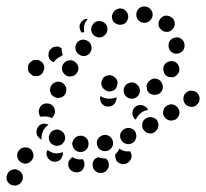

<svg xmlns="http://www.w3.org/2000/svg" viewBox="-29 -380 634 590"><path d="M40 157Q36 147 27 143Q23 141 18 140Q13 140 8 142Q3 143 -1 147Q-4 150 -6 154V155Q-11 164 -8 174Q-4 183 5 188Q10 190 15 190Q20 191 24 189Q29 187 33 184Q36 181 39 176Q43 167 40 157ZM296 107Q300 110 302 114Q305 118 305 123Q306 128 305 133Q304 137 301 141Q298 145 294 148Q289 151 285 151H284Q274 153 266 147Q257 141 256 131Q254 121 259 113Q264 105 273 103Q278 105 284 106Q290 107 296 107ZM214 110Q220 110 225 109Q229 114 230 119Q231 124 230 130Q228 140 220 146Q211 151 201 149Q191 147 185 139Q179 130 181 120Q182 115 185 111Q188 107 192 104Q192 104 193 103Q193 103 194 103Q195 104 197 105Q205 109 214 110ZM347 82Q342 80 339 77Q338 77 338 78Q338 78 337 78Q335 83 332 87Q329 91 325 95Q324 100 326 105Q327 110 329 114Q332 118 337 121Q341 123 346 124Q350 125 355 124Q360 123 364 120Q368 117 371 113Q374 109 375 104Q376 99 375 94Q373 89 371 85Q368 85 366 85Q356 86 347 82ZM74 99Q74 94 72 89Q71 85 68 81Q64 77 60 75Q55 73 50 73Q45 72 41 74Q36 76 32 79Q29 82 26 87Q22 96 25 106Q29 116 38 120Q42 122 47 123Q52 123 57 121Q62 120 65 116Q69 113 71 109V108Q74 104 74 99ZM124 85Q132 90 141 91Q151 92 160 89Q162 88 164 87Q165 93 163 99Q161 105 157 110Q150 117 139 117Q129 117 122 110Q116 104 114 96Q113 88 117 81Q120 83 124 85ZM235 81Q242 75 243 64Q244 54 238 46Q231 38 221 37Q216 37 211 38Q206 40 202 43Q199 46 196 51Q194 55 193 60Q193 70 199 78Q206 86 216 87Q227 88 235 81ZM307 81Q311 78 314 74Q317 70 318 65Q319 60 318 55Q316 45 308 39Q299 33 289 35Q284 36 280 39Q276 41 273 45Q270 49 269 54Q268 59 269 64Q271 74 279 80Q288 86 298 84Q303 83 307 81ZM154 67Q163 64 168 55Q171 51 171 46Q172 41 170 36Q169 31 165 27Q162 24 158 21Q153 19 148 18Q143 18 139 19Q134 21 130 24Q126 27 124 32Q119 41 122 51Q125 60 134 65Q144 70 154 67ZM383 56Q387 52 388 47Q390 43 390 38Q390 33 388 28Q385 19 375 15Q365 11 356 15Q351 17 348 20Q344 24 342 28Q340 33 340 38Q340 43 342 47Q346 57 356 61Q365 65 375 61Q379 59 383 56ZM86 38Q84 33 83 28Q82 23 84 19Q85 14 88 10Q91 6 95 3Q100 1 105 0Q109 0 113 1Q117 1 120 3Q118 5 115 7Q108 13 104 21Q100 29 99 38Q98 43 99 49Q97 48 96 47Q94 46 93 45Q89 42 86 38ZM452 20Q456 16 457 11Q458 7 458 2Q457 -3 455 -8Q450 -17 440 -19Q430 -22 421 -17Q416 -15 413 -11Q410 -7 409 -2Q407 3 408 8Q408 13 411 17Q416 26 426 29Q436 32 445 27Q449 24 452 20ZM511 -13Q519 -19 522 -29Q524 -39 518 -48Q515 -52 511 -55Q507 -58 502 -59Q497 -60 493 -59Q488 -58 484 -55H483Q475 -50 473 -40Q470 -29 476 -21Q479 -17 483 -14Q487 -11 492 -10Q497 -9 502 -10Q506 -11 511 -13ZM378 -29Q377 -34 379 -39Q380 -44 383 -48Q386 -52 390 -54Q395 -57 400 -57Q408 -58 415 -54Q423 -50 426 -42Q417 -41 410 -37Q402 -32 396 -25Q391 -19 388 -12Q384 -15 381 -20Q379 -24 378 -29ZM90 -39Q91 -44 93 -49Q95 -53 99 -57Q103 -60 107 -61Q112 -63 117 -62Q122 -62 126 -60Q131 -58 134 -54Q137 -50 139 -45Q140 -41 140 -36Q140 -31 137 -26Q136 -23 134 -21Q132 -19 130 -17Q125 -20 120 -21Q111 -23 102 -22Q99 -22 96 -21Q95 -23 93 -25Q92 -27 91 -30Q90 -34 90 -39ZM574 -56Q574 -56 574 -57Q583 -63 584 -73Q586 -83 579 -92Q573 -100 563 -101Q553 -103 545 -97Q541 -94 538 -90Q536 -86 535 -81Q534 -76 535 -71Q536 -66 539 -62Q545 -54 555 -52Q565 -50 574 -56Q574 -56 574 -56ZM301 -77Q310 -76 319 -78Q324 -79 329 -81Q329 -79 329 -77Q329 -74 328 -72Q327 -67 324 -63Q321 -59 317 -56Q313 -54 308 -53Q303 -52 298 -53Q293 -54 289 -57Q285 -60 282 -64Q280 -68 279 -73Q278 -78 279 -83Q279 -84 280 -84Q280 -85 280 -85Q281 -84 283 -83Q291 -78 301 -77ZM357 -85Q361 -81 365 -79Q370 -77 375 -77Q379 -76 384 -78Q389 -80 393 -83Q400 -90 401 -100Q401 -110 395 -118H394Q391 -122 387 -124Q382 -126 377 -127Q372 -127 367 -125Q363 -124 359 -120Q355 -117 353 -112Q351 -108 351 -103Q351 -98 352 -93Q354 -89 357 -85ZM175 -102Q175 -107 174 -112Q172 -116 169 -120Q166 -124 162 -126Q153 -131 143 -128Q133 -125 128 -116Q125 -112 125 -107Q124 -102 126 -97Q127 -92 130 -88Q134 -85 138 -82Q147 -77 157 -80Q167 -83 172 -92Q174 -97 175 -102ZM433 -134Q441 -140 451 -138Q462 -136 467 -127Q473 -118 471 -108Q469 -98 460 -92Q456 -90 451 -89Q446 -88 441 -89Q437 -90 432 -92Q428 -95 426 -99Q425 -100 424 -101Q424 -102 423 -103Q423 -109 421 -115Q422 -121 425 -126Q428 -131 433 -134ZM314 -100H313Q303 -97 295 -103Q286 -108 283 -118Q281 -128 286 -137Q291 -146 301 -148Q311 -151 320 -145Q329 -140 332 -130Q332 -128 332 -125Q333 -123 332 -121Q330 -116 329 -112Q327 -107 323 -104Q319 -101 314 -100ZM474 -160Q476 -150 486 -145Q490 -143 495 -143Q500 -142 505 -143Q509 -145 513 -148Q517 -151 519 -156H520Q522 -160 522 -165Q523 -170 521 -175Q520 -179 517 -183Q514 -187 509 -190Q500 -194 490 -191Q480 -188 475 -179Q471 -170 474 -160ZM211 -176Q208 -186 200 -191Q191 -197 181 -194Q171 -192 165 -183Q160 -174 162 -164Q165 -154 174 -148Q183 -143 193 -146Q203 -148 208 -157Q214 -166 211 -176ZM105 -163Q109 -172 105 -182Q103 -186 99 -190Q95 -193 91 -195Q86 -196 81 -196Q76 -196 71 -194Q62 -189 58 -180Q55 -170 59 -160Q61 -156 65 -153Q69 -149 73 -147Q78 -146 83 -146Q88 -146 92 -148H93Q102 -153 105 -163ZM136 -189Q133 -190 130 -192Q127 -194 125 -196Q119 -204 120 -214Q121 -225 129 -231Q133 -235 138 -236Q143 -237 147 -237Q151 -237 154 -235Q157 -234 160 -232Q160 -223 163 -214Q163 -213 164 -211Q161 -210 158 -207Q156 -206 155 -205Q148 -202 143 -197Q139 -193 136 -189ZM252 -227Q253 -232 252 -237Q251 -242 249 -246Q246 -251 242 -253Q234 -259 223 -258Q213 -256 207 -248Q201 -239 203 -229Q205 -219 213 -213Q221 -207 232 -208Q242 -210 248 -218V-219Q251 -223 252 -227ZM491 -229Q493 -225 497 -221Q501 -218 505 -216Q510 -215 515 -215Q525 -216 532 -223Q539 -231 538 -241V-242Q538 -252 530 -259Q522 -266 512 -265Q502 -264 495 -257Q488 -249 489 -239Q489 -234 491 -229ZM301 -289Q302 -300 295 -307Q288 -315 277 -315Q267 -316 259 -309V-308Q252 -301 251 -291Q251 -281 258 -273Q265 -266 275 -265Q286 -265 293 -272Q301 -279 301 -289ZM216 -294Q214 -301 218 -308Q220 -313 224 -316Q227 -319 232 -321Q234 -322 237 -322Q239 -322 241 -322Q237 -317 233 -311Q229 -302 229 -292Q229 -286 230 -281Q226 -281 222 -280Q217 -286 216 -294ZM484 -282Q494 -282 501 -290Q508 -297 508 -308Q508 -318 500 -325Q492 -332 482 -332Q472 -332 465 -324Q458 -316 458 -306Q458 -296 466 -289Q473 -282 484 -282ZM362 -317Q367 -326 364 -336Q361 -346 352 -351Q343 -356 333 -353Q323 -349 318 -340Q313 -331 316 -321Q319 -311 328 -307Q338 -302 347 -305H348Q358 -308 362 -317ZM431 -316Q439 -323 440 -333Q441 -343 434 -351Q428 -359 417 -360Q407 -361 399 -355Q391 -348 390 -338Q389 -327 395 -319Q402 -311 412 -310Q423 -309 431 -316Z"/></svg>

Font: FRB American Cursive Dotted Black
Style: Bold Italic
Weight: 900
Italic angle: -25°
Version: Version 2.0;Modular Font Editor K font №1